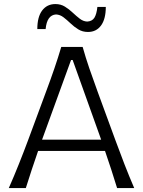

<svg xmlns="http://www.w3.org/2000/svg" viewBox="-20 -950 723 970"><path d="M24.5 0Q50 -57.5 75.2 -120.8Q100.5 -184 122 -242L212.5 -486.5Q237 -552 255.2 -605.5Q273.5 -659 289.5 -713H397.5Q413 -658 431.2 -605Q449.5 -552 473.5 -486L563.5 -240.5Q585 -181.5 609.2 -119.2Q633.5 -57 658 0H571.5Q557.5 -45.5 542 -93.5Q526.5 -141.5 510.5 -187.5H172.5Q156.5 -141 140.5 -93.2Q124.5 -45.5 110.5 0ZM199.5 -263.5Q196 -254 192.5 -244.5H491Q488 -252 485.5 -260L347 -647H339ZM424.5 -788.5Q397 -788.5 375.8 -801.5Q354.5 -814.5 336.5 -831.8Q318.5 -849 301 -862.5Q283.5 -876 263 -877Q217 -874 210.5 -803H168.5Q168.5 -864.5 193 -897Q217.5 -929.5 260 -929.5Q287 -929.5 308 -916.5Q329 -903.5 347.2 -886.2Q365.5 -869 383 -855.5Q400.5 -842 420.5 -841Q445.5 -842.5 456.8 -860.2Q468 -878 472 -915H514.5Q514.5 -854 490.5 -821.2Q466.5 -788.5 424.5 -788.5Z"/></svg>

Font: Commissioner Flair Light
Style: Regular
Weight: 300
Designer: Kostas Bartsokas
Foundry: Kostas Bartsokas
Version: Version 1.000; ttfautohint (v1.8.3)